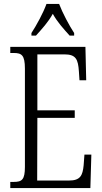

<svg xmlns="http://www.w3.org/2000/svg" viewBox="-20 -951 516 971"><path d="M139 -784V-771H162C194 -807 223 -838 247 -881C271 -838 300 -807 332 -771H355V-784C330 -822 296 -886 279 -931H215C199 -886 164 -822 139 -784ZM32 0H437L442 -169H407L403 -115C398 -63 386 -38 329 -38H168L169 -355H358V-393H169V-676H306C364 -676 375 -651 379 -590L382 -545H416L412 -714H32V-683H49C89 -683 106 -673 106 -604V-107C106 -42 91 -31 49 -31H32Z"/></svg>

Font: Noto Serif Devanagari ExtraCondensed Light
Style: Regular
Weight: 300
Width: 2
Designer: Universal Thirst, Indian Type Foundry and the Monotype Design Team
Foundry: Monotype Imaging Inc.
Version: Version 2.004